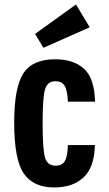

<svg xmlns="http://www.w3.org/2000/svg" viewBox="-20 -813 480 843"><path d="M167.1 -270.9Q167.1 -380.7 177.1 -418.6Q187.1 -456.4 223.6 -456.4Q251 -456.4 263.5 -436.8Q276 -417.1 278 -366.7H397.3Q395 -468.1 349.7 -510.4Q304.4 -552.7 221.9 -552.7Q122.6 -552.7 82.4 -490.6Q42.3 -428.4 42.3 -274.7Q42.3 -112.6 84.3 -51.3Q126.3 10 218.1 10Q299.6 10 346.9 -34.1Q394.3 -78.1 396.6 -176H278Q276.6 -124.4 264.3 -105Q252 -85.6 224.3 -85.6Q187.1 -85.6 177.1 -123.3Q167.1 -161 167.1 -270.9ZM170.7 -603.1 373.9 -693.3 313.6 -793.4 134 -664Z"/></svg>

Font: Secuela Black
Style: Regular
Weight: 900
Designer: Fernando Haro
Foundry: deFharo
Version: Version 1.704